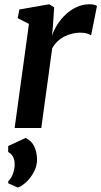

<svg xmlns="http://www.w3.org/2000/svg" viewBox="-20 -586 464 879"><path d="M47 0 112.5 -476.5 61 -503 68.5 -542.5 205 -566.5 228 -552.5 222 -462.5 218 -423Q226.5 -448 242.5 -473.5Q258.5 -499 281 -520Q303.5 -541 331.2 -553.8Q359 -566.5 391 -566.5Q401.5 -566.5 410.8 -564.2Q420 -562 424 -558.5L397 -424Q392.5 -428 379.5 -432.2Q366.5 -436.5 346 -436.5Q328.5 -436.5 310.2 -432Q292 -427.5 274.8 -418.8Q257.5 -410 243.2 -396.5Q229 -383 219 -365L169 0ZM61.5 272.5 17.5 253 18 242.5Q30 234 39 210Q48 186 47 162Q46.5 145 39.2 131.2Q32 117.5 17.5 110V82.5L97.5 45.5Q125 59 136.8 84.5Q148.5 110 149.5 140.5Q150.5 172 135.5 200.5Q120.5 229 99.5 248.2Q78.5 267.5 61.5 272.5Z"/></svg>

Font: Merriweather 20pt SemiBold
Style: Italic
Weight: 600
Italic angle: -7.8°
Version: Version 2.101